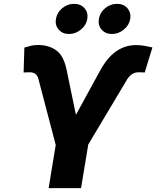

<svg xmlns="http://www.w3.org/2000/svg" viewBox="-20 -969 805 989"><path d="M230.5 0 267.1 -222.2 177.7 -563Q173.8 -578.6 162.8 -587.6Q151.9 -596.7 133.8 -596.7Q126.5 -596.7 115 -596.2Q103.5 -595.7 101.6 -595.7L105.5 -724.1Q121.6 -728.5 137.9 -732.9Q154.3 -737.3 177.2 -737.3Q232.9 -736.8 271 -708.7Q309.1 -680.7 323.7 -606.4L371.1 -377.4L493.7 -601.6Q530.8 -670.9 577.4 -703.9Q624 -736.8 681.6 -736.8Q701.7 -736.8 725.8 -732.7Q750 -728.5 765.1 -724.6L725.6 -595.7Q723.1 -595.7 711.7 -596.2Q700.2 -596.7 693.8 -596.7Q674.3 -596.7 659.9 -586.7Q645.5 -576.7 636.7 -563L434.6 -224.6L397.5 0ZM556.6 -793.9Q522.9 -793.9 503.4 -816.7Q483.9 -839.4 489.3 -871.6Q494.6 -904.3 521.7 -926.8Q548.8 -949.2 582.5 -949.2Q616.7 -949.2 636.2 -926.8Q655.8 -904.3 650.9 -871.6Q645.5 -839.4 617.9 -816.7Q590.3 -793.9 556.6 -793.9ZM335.4 -793.9Q301.8 -793.9 282.2 -816.7Q262.7 -839.4 268.1 -871.6Q273.4 -904.3 300.5 -926.8Q327.6 -949.2 361.8 -949.2Q395.5 -949.2 415.3 -926.8Q435.1 -904.3 429.7 -871.6Q424.3 -839.4 397 -816.7Q369.6 -793.9 335.4 -793.9Z"/></svg>

Font: Inter 17pt ExtraBold
Style: Italic
Weight: 800
Italic angle: -9.3988°
Version: Version 4.001;git-66647c0bb